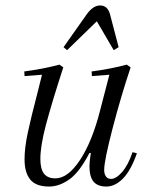

<svg xmlns="http://www.w3.org/2000/svg" viewBox="-20 -672 577 704"><path d="M313 -111H308Q271 -40 234 -14Q197 12 160 12Q112 12 91 -13.5Q70 -39 70 -88Q70 -130 82 -186Q94 -242 117 -330L134 -398L70 -393L69 -410Q138 -419 198 -435L212 -425Q169 -292 148.5 -214.5Q128 -137 128 -89Q128 -52 141.5 -35Q155 -18 183 -18Q229 -18 273.5 -85.5Q318 -153 347 -267L381 -398L317 -393L316 -410Q385 -419 445 -435L459 -425Q424 -321 393 -202Q362 -83 362 -49Q362 -34 368.5 -25Q375 -16 387 -16Q406 -16 428 -41.5Q450 -67 466 -114L482 -110Q460 -47 431 -17.5Q402 12 370 12Q338 12 323 -6Q308 -24 308 -63Q308 -78 313 -111ZM397 -488 335 -594 226 -488 213 -499 299 -621Q322 -652 347 -652Q374 -652 383 -621L415 -499Z"/></svg>

Font: Arapey
Style: Italic
Weight: 400
Italic angle: -12°
Designer: Eduardo Rodriguez Tunni
Foundry: Eduardo Rodriguez Tunni
Version: Version 3.000